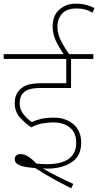

<svg xmlns="http://www.w3.org/2000/svg" viewBox="-20 -916 533 1043"><path d="M270 -251Q239 -251 209 -245.5Q179 -240 150 -224Q117 -246 88.5 -277.5Q60 -309 60 -356Q60 -377 64.5 -391Q69 -405 78 -418Q94 -440 122 -452Q150 -464 210 -464H340V-596H0V-622H487V-596H366V-438H204Q161 -438 138 -430.5Q115 -423 101 -405Q87 -388 87 -353Q87 -320 109 -293.5Q131 -267 153 -253Q176 -264 204 -270.5Q232 -277 272 -277Q337 -277 379 -241Q421 -205 421 -141Q421 -68 368.5 -34Q316 0 236 0Q227 0 212 -1Q249 20 291 41.5Q333 63 378 83L367 107Q315 81 264.5 53Q214 25 172 -3Q143 -5 117.5 -9.5Q92 -14 76 -24Q60 -34 60 -51Q60 -63 67.5 -71Q75 -79 93 -79Q112 -79 134 -65Q156 -51 177 -28Q203 -24 233 -24Q394 -24 394 -141Q394 -181 376.5 -205Q359 -229 331 -240Q303 -251 270 -251ZM330 -615Q302 -656 284 -693Q266 -730 266 -773Q266 -832 302.5 -864Q339 -896 391 -896Q424 -896 448 -889.5Q472 -883 493 -872L483 -847Q460 -860 440.5 -865Q421 -870 395 -870Q343 -870 317.5 -842Q292 -814 292 -770Q292 -734 309 -699Q326 -664 360 -615Z"/></svg>

Font: Noto Sans Thin
Style: Regular
Weight: 100
Designer: Monotype Design Team
Foundry: Monotype Imaging Inc.
Version: Version 2.007